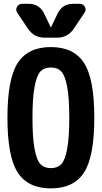

<svg xmlns="http://www.w3.org/2000/svg" viewBox="-20 -990 540 1019"><path d="M194.8 -118.7Q214.8 -97.7 250 -97.7Q285.2 -97.7 305.2 -118.7Q325.2 -139.6 336.4 -199.2Q347.7 -258.8 347.7 -364.7Q347.7 -470.7 336.4 -530.3Q325.2 -589.8 305.2 -610.8Q285.2 -631.8 250 -631.8Q214.8 -631.8 194.8 -610.8Q174.8 -589.8 163.6 -530.3Q152.3 -470.7 152.3 -364.7Q152.3 -258.8 163.6 -199.2Q174.8 -139.6 194.8 -118.7ZM74.2 -656.2Q128.9 -740.2 250 -740.2Q371.1 -740.2 425.8 -656.2Q480.5 -572.3 480.5 -365.2Q480.5 -158.2 425.8 -74.2Q371.1 9.8 250 9.8Q128.9 9.8 74.2 -74.2Q19.5 -158.2 19.5 -365.2Q19.5 -572.3 74.2 -656.2ZM367.2 -969.7H403.3Q420.9 -969.7 430.2 -954.1Q439.5 -938.5 428.7 -922.9L371.1 -836.9Q338.9 -790 283.2 -790H216.8Q161.1 -790 128.9 -836.9L71.3 -922.9Q61.5 -937.5 70.3 -953.6Q79.1 -969.7 96.7 -969.7H132.8Q188.5 -969.7 213.9 -918.9L249 -845.7Q249 -844.7 250 -844.7Q251 -844.7 251 -845.7L286.1 -918.9Q311.5 -969.7 367.2 -969.7Z"/></svg>

Font: Rounded Mgen+ 1mn bold
Style: Bold
Weight: 700
Designer: [Source Han Sans]
Ryoko NISHIZUKA  (kana & ideographs); Paul D. Hunt (Latin, Greek & Cyrillic); Wenlong ZHANG  (bopomofo
Version: Version 1.059.20150602